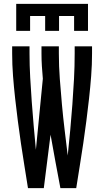

<svg xmlns="http://www.w3.org/2000/svg" viewBox="-20 -975 540 995"><path d="M125 0Q116 -58 106.5 -116Q97 -174 88.5 -232Q80 -290 72.5 -348Q65 -406 58.5 -464.5Q52 -523 47.5 -581.5Q43 -640 43 -698V-735H133V-698Q133 -636 136.5 -573.5Q140 -511 144.5 -448.5Q149 -386 154.5 -324Q160 -262 166 -199L202 -567Q199 -600 197 -632.5Q195 -665 195 -698V-735H285V-698Q285 -632 290 -565.5Q295 -499 301 -433Q307 -367 315 -301Q323 -235 331 -169Q338 -235 344 -301Q350 -367 355 -433Q360 -499 363.5 -565.5Q367 -632 367 -698V-735H457V-698Q457 -640 452.5 -581.5Q448 -523 441.5 -464.5Q435 -406 427.5 -348Q420 -290 411.5 -232Q403 -174 393.5 -116Q384 -58 375 0H293Q280 -69 267 -138.5Q254 -208 242 -277L207 0ZM64 -815V-955H436V-815H364V-892H286V-815H214V-892H136V-815Z"/></svg>

Font: Iosevka Bendy Medium
Style: Regular
Weight: 500
Monospace: yes
Designer: Belleve Invis
Foundry: Belleve Invis
Version: Version 30.1.2